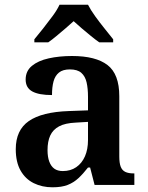

<svg xmlns="http://www.w3.org/2000/svg" viewBox="-20 -786 627 816"><path d="M203 10Q159 10 123.5 -7.5Q88 -25 67.5 -61Q47 -97 47 -152Q47 -233 102.5 -271.5Q158 -310 272 -314L354 -317V-374Q354 -410 348 -436Q342 -462 325.5 -476.5Q309 -491 277 -491Q247 -491 230.5 -477.5Q214 -464 207.5 -440Q201 -416 201 -382Q145 -382 117 -397.5Q89 -413 89 -448Q89 -484 115.5 -506Q142 -528 187 -538Q232 -548 286 -548Q387 -548 437 -509.5Q487 -471 487 -377V-121Q487 -93 493 -77.5Q499 -62 512.5 -55.5Q526 -49 548 -49H551V0H382L363 -74H354Q333 -47 313 -28.5Q293 -10 267.5 0Q242 10 203 10ZM247 -59Q280 -59 304 -75.5Q328 -92 341 -121.5Q354 -151 354 -191V-268L303 -265Q257 -263 231 -249Q205 -235 193.5 -210Q182 -185 182 -148Q182 -119 189.5 -99Q197 -79 211 -69Q225 -59 247 -59ZM126 -619Q142 -638 162.5 -664Q183 -690 203 -717Q223 -744 233 -766H354Q365 -744 384.5 -717Q404 -690 425 -664Q446 -638 461 -619V-606H402Q386 -617 366.5 -633Q347 -649 327.5 -665.5Q308 -682 293 -696Q278 -682 258.5 -665.5Q239 -649 220 -633Q201 -617 185 -606H126Z"/></svg>

Font: Noto Rashi Hebrew SemiBold
Style: Regular
Weight: 600
Version: Version 1.006